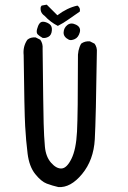

<svg xmlns="http://www.w3.org/2000/svg" viewBox="-20 -797 540 812"><path d="M226.6 -5.9Q201.2 -11.7 177.7 -20.5Q154.3 -29.3 128.9 -61Q103.5 -92.8 96.7 -147.5Q89.8 -202.1 86.4 -263.7Q83 -325.2 80.1 -563.5Q76.2 -600.6 95.7 -628.9Q109.4 -640.6 130.9 -638.7L150.4 -628.9Q162.1 -612.3 160.2 -590.8Q163.1 -332 164.6 -275.9Q166 -219.7 169.9 -176.8Q173.8 -133.8 196.3 -108.4Q218.8 -83 240.7 -84.5Q262.7 -85.9 282.2 -125.5Q301.8 -165 305.7 -240.2Q309.6 -315.4 309.6 -547.9Q307.6 -585 323.2 -612.3Q338.9 -624 360.4 -622.1L379.9 -612.3Q391.6 -596.7 389.6 -575.2Q385.7 -295.9 380.9 -208Q376 -120.1 327.1 -61Q278.3 -2 226.6 -5.9ZM271.5 -628.9Q248 -640.6 249 -660.2Q250 -679.7 265.1 -691.4Q280.3 -703.1 301.8 -692.4Q323.2 -681.6 317.4 -660.2Q311.5 -638.7 296.4 -631.8Q281.2 -625 271.5 -628.9ZM160.2 -636.7Q146.5 -644.5 139.6 -651.4Q132.8 -658.2 136.7 -673.8Q140.6 -689.5 147.5 -698.2Q154.3 -707 167.5 -704.6Q180.7 -702.1 190.9 -693.8Q201.2 -685.5 199.2 -667Q197.3 -648.4 185.1 -641.6Q172.9 -634.8 160.2 -636.7ZM224.6 -687.5Q193.4 -703.1 168 -730.5Q148.4 -744.1 152.3 -767.6L156.2 -773.4L177.7 -777.3L222.7 -732.4Q263.7 -763.7 307.6 -773.4Q321.3 -763.7 317.4 -748Q293.9 -732.4 271 -715.8Q248 -699.2 224.6 -687.5Z"/></svg>

Font: JasonHandwriting4
Style: Regular
Weight: 400
Version: Version 1.01.21